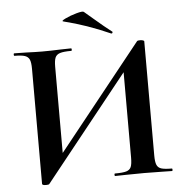

<svg xmlns="http://www.w3.org/2000/svg" viewBox="-55 -848 876 916"><g transform="rotate(-5 382.5 -390.5)"><path d="M636 -635Q643 -635 649 -633Q655 -631 655 -628V-81Q655 -51 661 -36.5Q667 -22 683 -17Q699 -12 733 -12Q736 -12 736 -6Q736 0 733 0Q698 0 677 -1L600 -2L510 -1Q492 0 461 0Q458 0 458 -6Q458 -12 461 -12Q498 -12 515 -17Q532 -22 538 -36Q544 -50 544 -81V-522L577 -531L144 11Q141 14 129 14Q110 14 110 7V-544Q110 -574 104 -588Q98 -602 82 -607.5Q66 -613 32 -613Q29 -613 29 -619Q29 -625 32 -625L88 -624Q138 -622 165 -622Q205 -622 255 -624L304 -625Q307 -625 307 -619Q307 -613 304 -613Q267 -613 250 -607.5Q233 -602 227 -588Q221 -574 221 -544V-99L188 -90L621 -632Q624 -635 636 -635ZM279 -756Q267 -758 290.5 -769.5Q314 -781 344.5 -789.5Q375 -798 380 -793L427 -753Q471 -715 505 -689Q508 -688 508 -685Q508 -682 506 -680Q504 -678 501 -679Q389 -729 279 -756Z"/></g></svg>

Font: Cormorant Infant
Style: Bold
Weight: 700
Designer: Christian Thalmann (Catharsis Fonts)
Foundry: Catharsis Fonts
Version: Version 4.000